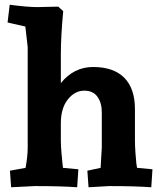

<svg xmlns="http://www.w3.org/2000/svg" viewBox="-20 -786 671 811"><path d="M12 -691 21 -766Q96 -756 138 -756L226 -758L247 -739Q237 -632 237 -557V-435Q292 -503 373 -503Q460 -503 505 -457.5Q550 -412 550 -325V-193Q550 -171 552 -142Q554 -113 556 -95L559 -77L624 -71L619 5Q553 0 440 0L354 5L349 -65L405 -77Q406 -91 407 -112Q408 -133 409 -146Q410 -159 410 -163V-311Q410 -352 391.5 -377.5Q373 -403 336 -403Q296 -403 266.5 -366Q237 -329 237 -265V-193Q237 -171 239.5 -142Q242 -113 244 -95L246 -77L311 -71L306 5Q240 0 127 0L27 5L22 -65L88 -77Q97 -126 97 -163V-587L87 -674Z"/></svg>

Font: Andada
Style: Bold
Weight: 700
Designer: Carolina Giovagnoli
Foundry: Carolina Giovagnoli
Version: Version 1.003